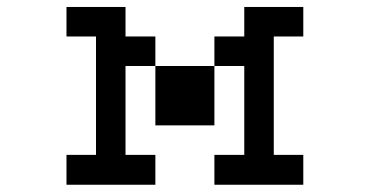

<svg xmlns="http://www.w3.org/2000/svg" viewBox="-20 -462 1040 540"><path d="M167 -26.4H250V-359.4H167V-442.4H333V-359.4H417V-276.4H333V-26.4H417V57.6H167ZM583 -276.4V-109.4H417V-276.4ZM583 -276.4V-359.4H667V-442.4H833V-359.4H750V-26.4H833V57.6H583V-26.4H667V-276.4Z"/></svg>

Font: KH Dot kagurazaka 12
Style: Regular
Weight: 400
Designer: Original version for X68000 by Keitarou Hiraki (http://hp.vector.co.jp/authors/VA000874/) / TrueType conversion by Homem
Version: Version 1.00.20150527